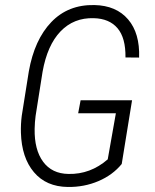

<svg xmlns="http://www.w3.org/2000/svg" viewBox="-20 -741 621 771"><path d="M468.8 -82.5Q432.6 -38.1 375.2 -13.7Q317.9 10.7 252.4 9.8Q165.5 8.8 116.2 -49.6Q66.9 -107.9 64 -208Q63 -242.2 67.4 -276.4L95.7 -454.1Q118.2 -581.5 186 -652.3Q253.9 -723.1 359.4 -720.7Q446.8 -718.8 494.4 -663.1Q542 -607.4 538.6 -509.8L483.9 -510.3Q484.9 -588.9 451.9 -627.7Q418.9 -666.5 356.4 -668Q276.4 -670.4 223.1 -615Q169.9 -559.6 150.9 -452.6L123 -275.9Q119.6 -250.5 119.1 -223.6Q117.7 -139.6 153.1 -91.6Q188.5 -43.5 254.9 -42.5Q342.8 -40.5 412.6 -101.1L445.3 -286.1H293.9L303.7 -338.4H510.3Z"/></svg>

Font: TypoPRO Roboto
Style: Italic
Weight: 300
Italic angle: -12°
Designer: Google
Version: Version 2.136; 2016